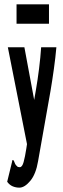

<svg xmlns="http://www.w3.org/2000/svg" viewBox="-20 -688 290 882"><path d="M69 174Q53 174 38.5 168Q24 162 13 147L35 57L37 47L43 49Q46 56 49 63.5Q52 71 62 79Q65 80 71 80Q82 80 88.5 56.5Q95 33 101 -6L104 -26L16 -471H92L137 -229L145 -275Q153 -321 159.5 -373Q166 -425 169 -471H239Q235 -425 227.5 -371Q220 -317 212 -270L155 52Q145 112 119 143Q93 174 69 174ZM56 -579V-668H205V-579Z"/></svg>

Font: Inconsolata UltraCondensed Black
Style: Regular
Weight: 900
Width: 1
Monospace: yes
Designer: Raph Levien, Cyreal, Brenton Simpson
Foundry: Raph Levien, Cyreal, Google
Version: Version 3.001; ttfautohint (v1.8.2.53-6de2)